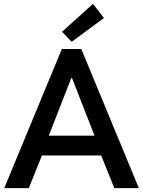

<svg xmlns="http://www.w3.org/2000/svg" viewBox="-20 -973 741 993"><path d="M299.8 -719.7H400.4L698.2 0H571.3L503.4 -168.9H196.8L128.9 0H2ZM300.8 -808.6 460.9 -953.1 517.6 -879.9 350.6 -756.8ZM468.8 -271.5 352.5 -569.3H348.6L232.4 -271.5Z"/></svg>

Font: Reddit Sans Vanilla SemiBold
Style: Regular
Weight: 600
Designer: Stephen Hutchings
Foundry: Reddit
Version: Version 1.013